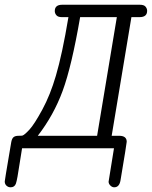

<svg xmlns="http://www.w3.org/2000/svg" viewBox="-27 -631 646 817"><path d="M-6.8 141.1Q-6.8 138.2 -2 109.6Q2.9 81.1 10 38.1Q17.1 -4.9 21 -26.9Q23.9 -42 31 -47.6Q38.1 -53.2 52 -53.2Q65.9 -53.2 68.8 -54.2Q77.6 -57.1 98.4 -79.6Q119.1 -102.1 153.1 -164.6Q187 -227.1 210.9 -309.1Q237.8 -399.9 264.2 -558.1H235.8Q219.7 -558.1 212.9 -566.2Q206.1 -574.2 206.1 -584Q206.1 -610.8 237.8 -610.8H567.9Q585.9 -610.8 592.5 -602.5Q599.1 -594.2 599.1 -585Q599.1 -558.1 566.9 -558.1H532.2L448.2 -53.2H480Q512.2 -53.2 512.2 -27.8Q512.2 -21 485.8 136.2Q481 166 459 166Q450.2 166 442.6 158.4Q435.1 150.9 435.1 142.1Q435.1 138.2 458 0H66.9Q63 25.9 56.2 66.9Q46.4 133.8 40.8 149.9Q35.2 166 18.1 166Q8.3 166 0.7 159.2Q-6.8 152.3 -6.8 141.1ZM133.8 -53.2H386.2L470.2 -558.1H314Q277.8 -348.1 239.7 -244.6Q201.7 -141.1 133.8 -53.2Z"/></svg>

Font: CMU Typewriter Text
Style: LightOblique
Weight: 200
Italic angle: -9.46001°
Version: Version 0.7.0